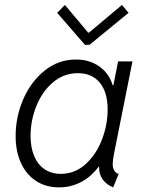

<svg xmlns="http://www.w3.org/2000/svg" viewBox="-20 -770 600 797"><path d="M44.9 -205.1Q44.9 -285.6 76.9 -358.9Q108.9 -432.1 166 -477.5Q223.1 -522.9 295.4 -522.9Q352.1 -522.9 392.6 -493.9Q433.1 -464.8 447.8 -416H450.7L470.2 -515.1H529.8L453.1 -130.9Q447.8 -102.1 447.8 -89.4Q447.8 -73.7 453.4 -63.5Q459 -53.2 472.2 -47.4L449.7 7.8Q420.4 -4.4 405.3 -26.6Q390.1 -48.8 391.6 -78.1H389.6Q357.4 -35.2 315.4 -13.7Q273.4 7.8 225.1 7.8Q170.4 7.8 129.6 -18.8Q88.9 -45.4 66.9 -93.8Q44.9 -142.1 44.9 -205.1ZM426.8 -315.4Q426.8 -387.2 394.3 -426.8Q361.8 -466.3 303.7 -466.3Q245.6 -466.3 200.9 -429Q156.2 -391.6 131.6 -331.3Q106.9 -271 106.9 -205.6Q106.9 -157.7 121.8 -122.3Q136.7 -86.9 165 -67.6Q193.4 -48.3 232.4 -48.3Q290 -48.3 334.2 -87.6Q378.4 -127 402.6 -189Q426.8 -251 426.8 -315.4ZM217.3 -716.8 249.5 -749.5 345.7 -634.8H349.6L486.3 -749.5L513.7 -716.8L351.6 -584H332.5Z"/></svg>

Font: Reddit Sans Vanilla Light
Style: Italic
Weight: 300
Italic angle: -11.25°
Designer: Stephen Hutchings
Version: Version 1.013